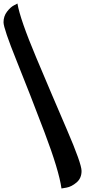

<svg xmlns="http://www.w3.org/2000/svg" viewBox="-58 -888 483 1090"><path d="M41 -868Q56 -779 147.5 -561.5Q239 -344 322 -151.5Q405 41 405 82.5Q405 124 376.5 148Q348 172 320 177L291 182Q277 80 194.5 -137.5Q112 -355 37 -541Q-38 -727 -38 -761.5Q-38 -796 -18 -822Q2 -848 22 -858Z"/></svg>

Font: MeriendaOneRegular
Style: Regular
Weight: 400
Designer: Eduardo Rodriguez Tunni
Foundry: Eduardo Rodriguez Tunni
Version: Version 1.001